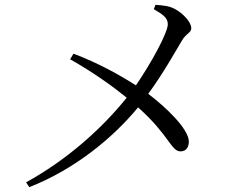

<svg xmlns="http://www.w3.org/2000/svg" viewBox="-20 -761 1040 794"><path d="M616 -723C652 -702 674 -688 674 -661C674 -627 608 -504 542 -408C473 -452 387 -500 284 -539L270 -516C367 -461 446 -404 504 -357C397 -224 253 -98 88 -7L101 13C285 -59 444 -187 551 -317C681 -201 687 -135 727 -135C750 -135 761 -153 761 -176C760 -228 667 -317 593 -373C655 -457 711 -558 731 -591C748 -622 771 -625 771 -644C771 -670 736 -707 701 -725C678 -737 651 -739 623 -741Z"/></svg>

Font: Source Han Serif K
Style: Regular
Weight: 400
Designer: Ryoko NISHIZUKA 西塚涼子 (kana & ideographs); Frank Grießhammer (Latin, Greek & Cyrillic); Wenlong ZHANG 张文龙 (bopomofo); San
Foundry: Adobe Systems Incorporated
Version: Version 1.001;PS 1.001;hotconv 16.6.54;makeotf.lib2.5.65590